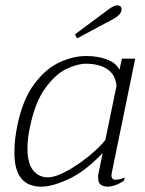

<svg xmlns="http://www.w3.org/2000/svg" viewBox="-20 -690 544 720"><path d="M261 -561 386 -654Q407 -670 420 -670Q427 -670 431.5 -666Q436 -662 436 -655Q436 -646 428.5 -637Q421 -628 409 -621L269 -546ZM34 -117Q34 -167 45 -219Q65 -317 108.5 -375Q152 -433 203.5 -456.5Q255 -480 304 -480Q346 -480 381 -467Q416 -454 428 -428L437 -470H487L400 -46Q398 -36 398 -32Q398 -16 414 -16Q426 -16 448 -24L445 -13Q432 -3 414.5 3.5Q397 10 384 10Q368 10 358 2.5Q348 -5 348 -21V-33L365 -116Q299 -47 237.5 -18.5Q176 10 135 10Q34 10 34 -117ZM375 -165 417 -368Q413 -410 382.5 -430.5Q352 -451 302 -451Q270 -451 229 -431.5Q188 -412 149.5 -359Q111 -306 92 -212Q83 -172 83 -133Q83 -77 104.5 -51Q126 -25 159 -25Q188 -25 231.5 -49Q275 -73 315.5 -106.5Q356 -140 375 -165Z"/></svg>

Font: Taviraj ExtraLight
Style: Italic
Weight: 275
Italic angle: -12°
Designer: Katatrad Team
Foundry: CadsonDemak
Version: Version 1.001